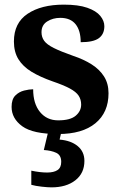

<svg xmlns="http://www.w3.org/2000/svg" viewBox="-20 -568 528 828"><path d="M231 10Q122 10 76 -23.5Q30 -57 30 -107Q30 -140 46 -156Q62 -172 84 -177.5Q106 -183 123 -183Q123 -121 152.5 -85Q182 -49 231 -49Q283 -49 306.5 -69Q330 -89 330 -117Q330 -139 319 -155.5Q308 -172 281 -186.5Q254 -201 207 -217Q153 -236 116 -258.5Q79 -281 59.5 -312.5Q40 -344 40 -389Q40 -469 99 -508.5Q158 -548 255 -548Q318 -548 356.5 -534.5Q395 -521 412.5 -499.5Q430 -478 430 -455Q430 -421 406.5 -403.5Q383 -386 328 -386Q328 -436 306 -463.5Q284 -491 240 -491Q208 -491 183.5 -475.5Q159 -460 159 -429Q159 -408 170.5 -392Q182 -376 212 -361Q242 -346 296 -327Q341 -312 375 -290.5Q409 -269 428.5 -238.5Q448 -208 448 -166Q448 -83 391.5 -36.5Q335 10 231 10ZM202 240Q186 240 159.5 237Q133 234 115 229V168Q153 176 183 176Q212 176 228 165.5Q244 155 244 130Q244 101 222.5 91Q201 81 169 79L190 -9H247L237 34Q286 38 315 62Q344 86 344 126Q344 179 305 209.5Q266 240 202 240Z"/></svg>

Font: Noto Serif Vithkuqi
Style: Bold
Weight: 700
Version: Version 1.005